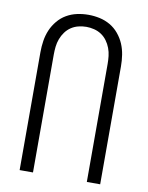

<svg xmlns="http://www.w3.org/2000/svg" viewBox="-84 -803 668 864"><g transform="rotate(10 250.0 -371.0)"><path d="M66 0V-539Q66 -565 70 -591Q74 -617 84 -640.5Q94 -664 111 -684.5Q128 -705 150.5 -718Q173 -731 198.5 -736.5Q224 -742 250 -742Q276 -742 301.5 -736.5Q327 -731 349.5 -718Q372 -705 389 -684.5Q406 -664 416 -640.5Q426 -617 430 -591Q434 -565 434 -539V0H373V-539Q373 -557 371 -575Q369 -593 362.5 -610.5Q356 -628 345 -643Q334 -658 319 -668Q304 -678 286 -682.5Q268 -687 250 -687Q232 -687 214 -682.5Q196 -678 181 -668Q166 -658 155 -643Q144 -628 137.5 -610.5Q131 -593 129 -575Q127 -557 127 -539V0Z"/></g></svg>

Font: Iosevka Fixed SS04 Light
Style: Regular
Weight: 300
Monospace: yes
Designer: Belleve Invis
Foundry: Belleve Invis
Version: Version 32.5.0